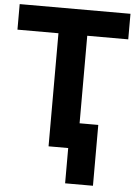

<svg xmlns="http://www.w3.org/2000/svg" viewBox="-60 -755 706 1003"><g transform="rotate(5 292.5 -254.0)"><path d="M2 -710H583V-576H368V-117H466V202H320V17H217V-576H2Z"/></g></svg>

Font: Repo
Style: Bold
Weight: 700
Designer: Stefan Peev
Foundry: Context Ltd
Version: Version 001.000